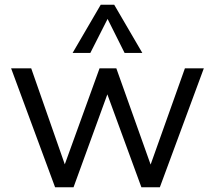

<svg xmlns="http://www.w3.org/2000/svg" viewBox="-20 -792 909 812"><path d="M762 -503H842L656 0H578L434 -393L291 0H213L27 -503H112L254 -97L401 -503H472L617 -96ZM362 -568H287L406 -772H463L582 -568H507L435 -712Z"/></svg>

Font: PRinguin Sans
Style: Regular
Weight: 400
Designer: Vernon Adams
Foundry: Vernon Adams
Version: ""